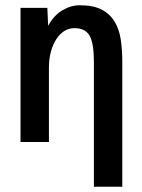

<svg xmlns="http://www.w3.org/2000/svg" viewBox="-20 -556 540 730"><path d="M445 154H337V-321Q337 -392 320.5 -420.5Q304 -449 263 -449Q242 -449 224.5 -438Q207 -427 194 -407Q181 -387 173.5 -359.5Q166 -332 166 -299V-16H58V-526H160L163 -458Q185 -498 217.5 -517Q250 -536 283 -536Q334 -536 365.5 -520Q397 -504 415 -475Q433 -446 439 -406.5Q445 -367 445 -319Z"/></svg>

Font: D2Coding
Style: Bold
Weight: 700
Monospace: yes
Designer: Yong-Rak Park; Jeong-Hwan Yoon; Sang-Min Lee;
Foundry: NHN Corporation
Version: Version 1.3.2; Build 20180524